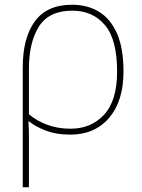

<svg xmlns="http://www.w3.org/2000/svg" viewBox="-20 -558 598 810"><path d="M76 232V-274Q76 -398 127 -468Q178 -538 284 -538Q349 -538 397.5 -508.5Q446 -479 473.5 -417Q501 -355 501 -256Q501 -132 440.5 -61Q380 10 276 10Q218 10 174.5 -6.5Q131 -23 102 -46H100Q102 -13 102 10.5Q102 34 102 63V232ZM278 -15Q364 -15 419 -74Q474 -133 474 -256Q474 -392 422.5 -452.5Q371 -513 285 -513Q187 -513 144.5 -446.5Q102 -380 102 -266V-76Q135 -48 179.5 -31.5Q224 -15 278 -15Z"/></svg>

Font: Noto Sans Thin
Style: Regular
Weight: 100
Designer: Monotype Design Team
Foundry: Monotype Imaging Inc.
Version: Version 2.007